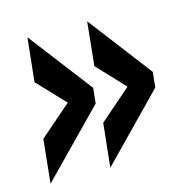

<svg xmlns="http://www.w3.org/2000/svg" viewBox="-84 -644 667 688"><g transform="rotate(-15 249.0 -300.0)"><path d="M21 -35.6 251.5 -271.5 257.3 -328.1 76.7 -564 59.6 -401.9 155.8 -300.3 37.6 -197.8ZM242.7 -35.6 472.7 -271.5 478.5 -328.1 298.3 -564 281.7 -401.9 377.4 -300.3 259.8 -197.8Z"/></g></svg>

Font: Oswald
Style: Heavy
Weight: 800
Designer: Vernon Adams
Foundry: Vernon Adams
Version: 3.0; ttfautohint (v0.95.6-bc232) -l 8 -r 50 -G 200 -x 0 -w "